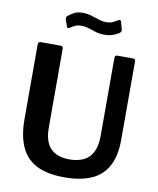

<svg xmlns="http://www.w3.org/2000/svg" viewBox="-101 -1031 920 1119"><g transform="rotate(10 358.5 -471.5)"><path d="M646 -265Q646 -166 612 -105Q578 -44 513.5 -17Q449 10 358 10Q254 10 191 -23Q128 -56 99 -121.5Q70 -187 70 -283V-724Q70 -742 84 -742H204Q218 -742 218 -726V-261Q218 -176 256.5 -137Q295 -98 369 -98Q416 -98 451 -114.5Q486 -131 505 -168Q524 -205 524 -264V-725Q524 -742 538 -742H633Q646 -742 646 -726V-265ZM528 -874Q514 -865 492.5 -857Q471 -849 442 -849Q414 -849 391.5 -856Q369 -863 348 -870Q327 -877 301 -877Q280 -877 266 -870.5Q252 -864 237 -854Q230 -850 226 -850.5Q222 -851 219 -860L206 -898Q205 -904 205 -908.5Q205 -913 212 -919Q229 -933 248 -943Q267 -953 297 -953Q324 -953 348.5 -945.5Q373 -938 396 -930.5Q419 -923 442 -923Q463 -923 478.5 -930Q494 -937 507 -946Q514 -950 519 -949Q524 -948 526 -939L538 -895Q541 -884 528 -874Z"/></g></svg>

Font: Libre Franklin SemiBold
Style: Regular
Weight: 600
Designer: Pablo Impallari, Rodrigo Fuenzalida, Nhung Nguyen
Foundry: Impallari Type
Version: Version 3.000